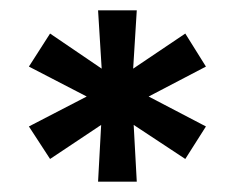

<svg xmlns="http://www.w3.org/2000/svg" viewBox="-20 -670 456 372"><path d="M379 -541 268 -483 379 -425 339 -362 239 -428 245 -318H170L176 -428L77 -362L36 -425L148 -483L36 -541L77 -605L177 -537L170 -650H245L238 -537L339 -605Z"/></svg>

Font: Zilla Slab SemiBold
Style: Regular
Weight: 600
Designer: Typotheque.com
Foundry: Typotheque type foundry
Version: Version 1.1; 2017